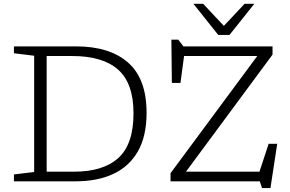

<svg xmlns="http://www.w3.org/2000/svg" viewBox="-20 -950 1522 1006"><path d="M53 0V-36L159 -49V-658L53 -671V-707H378.5Q554.5 -707 651.2 -622Q748 -537 748 -359Q748 -236.5 702.5 -157Q657 -77.5 573.8 -38.8Q490.5 0 376.5 0ZM679.5 -356.5Q679.5 -513.5 599 -585Q518.5 -656.5 358 -656.5H224.5V-50.5H368Q520.5 -50.5 600 -122.2Q679.5 -194 679.5 -356.5ZM1408 -707V-664L954.5 -50.5H1339.5L1387.5 -196.5H1432.5L1397 35.5H1353L1341 0H873.5V-42.5L1328 -656.5H944.5L925.5 -515.5H880.5L878 -742H914L941 -707ZM1312.5 -930 1182.5 -767H1123.5L993.5 -930H1044.5L1153 -814.5L1261.5 -930Z"/></svg>

Font: Newsreader 6pt Light
Style: Regular
Weight: 300
Designer: Hugues Gentile
Foundry: Production Type
Version: Version 1.003; ttfautohint (v1.8.3)